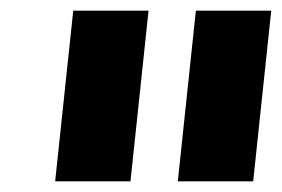

<svg xmlns="http://www.w3.org/2000/svg" viewBox="-20 -720 530 361"><path d="M314.3 -379 348.3 -700H490L456 -379ZM83.7 -379 117.7 -700H259.3L225.3 -379Z"/></svg>

Font: MuseoModerno Thin
Style: Italic
Weight: 100
Italic angle: -9°
Designer: Pablo Cosgaya, Héctor Gatti, Marcela Romero, and the Authors of The MuseoModerno Project.
Foundry: Omnibus-Type Team
Version: Version 1.003